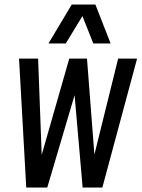

<svg xmlns="http://www.w3.org/2000/svg" viewBox="-20 -841 635 861"><path d="M197.3 -646 301.8 -820.8H407.7L476.1 -646H398.4L349.6 -769L274.9 -646ZM97.7 0 65.4 -578.1H150.9L167 -146.5L290.5 -578.1H370.1L403.3 -147.9L509.8 -578.1H594.7L439 0H350.6L314.5 -414.1L191.9 0Z"/></svg>

Font: Oswald
Style: Regular
Weight: 400
Designer: Vernon Adams
Foundry: Vernon Adams
Version: 3.0; ttfautohint (v0.94.23-7a4d-dirty) -l 8 -r 50 -G 200 -x 